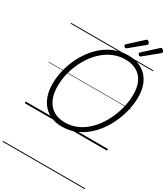

<svg xmlns="http://www.w3.org/2000/svg" viewBox="-384 -1393 1776 2029"><g transform="rotate(30 503.5 -379.0)"><path d="M461 19Q390 19 333 -4.5Q276 -28 235.5 -72.5Q195 -117 173 -181Q151 -245 151 -326Q151 -400 168 -477Q185 -554 217.5 -627.5Q250 -701 297 -765.5Q344 -830 405 -879.5Q466 -929 540 -957Q614 -985 698 -985Q770 -985 827 -962Q884 -939 924 -896.5Q964 -854 985.5 -793Q1007 -732 1007 -655Q1007 -581 990 -502.5Q973 -424 940.5 -348.5Q908 -273 860.5 -206.5Q813 -140 752.5 -89.5Q692 -39 619 -10Q546 19 461 19ZM468 -35Q541 -35 605.5 -61.5Q670 -88 723.5 -135Q777 -182 818.5 -243Q860 -304 889 -373Q918 -442 933 -513Q948 -584 948 -651Q948 -719 931 -771.5Q914 -824 880.5 -859.5Q847 -895 799.5 -913.5Q752 -932 692 -932Q619 -932 555 -906.5Q491 -881 437 -836Q383 -791 341 -732.5Q299 -674 269.5 -606.5Q240 -539 225 -468.5Q210 -398 210 -331Q210 -260 227.5 -205Q245 -150 278 -112Q311 -74 359 -54.5Q407 -35 468 -35ZM630 -1036Q623 -1036 614.5 -1044.5Q606 -1053 606 -1060Q606 -1062 607 -1065Q608 -1068 612 -1072L773 -1219Q777 -1222 780 -1225Q783 -1228 787 -1228Q794 -1228 801.5 -1222.5Q809 -1217 814 -1209.5Q819 -1202 819 -1195Q819 -1191 818 -1187.5Q817 -1184 812 -1180L645 -1043Q640 -1040 637 -1038Q634 -1036 630 -1036ZM805 -1036Q797 -1036 788.5 -1044.5Q780 -1053 780 -1060Q780 -1062 780.5 -1065Q781 -1068 786 -1072L946 -1219Q951 -1222 954 -1225Q957 -1228 961 -1228Q968 -1228 975.5 -1222.5Q983 -1217 988.5 -1209.5Q994 -1202 994 -1195Q994 -1191 992.5 -1187.5Q991 -1184 986 -1180L818 -1043Q814 -1040 811 -1038Q808 -1036 805 -1036ZM0 460H1003V470H0ZM0 -20H1003V0H0ZM0 -505H1003V-500H0ZM0 -980H1003V-970H0Z"/></g></svg>

Font: Playwrite NO Guides
Style: Regular
Weight: 400
Designer: Veronika Burian, José Scaglione
Foundry: TypeTogether
Version: Version 1.003